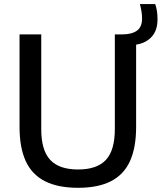

<svg xmlns="http://www.w3.org/2000/svg" viewBox="-20 -908 790 938"><path d="M361.5 9.5Q263 9.5 199.5 -22.8Q136 -55 105.8 -120.8Q75.5 -186.5 75.5 -288V-740H181.5V-277Q181.5 -174 225.2 -127Q269 -80 361.5 -80Q454 -80 497.5 -127Q541 -174 541 -277V-740H577.5Q623 -740 648.5 -757.8Q674 -775.5 674 -817.5Q674 -836 671.2 -852.5Q668.5 -869 663.5 -888H738.5Q744.5 -869.5 747 -852Q749.5 -834.5 749.5 -813Q749.5 -760 721.5 -728.8Q693.5 -697.5 645 -690V-288Q645 -186.5 615 -120.8Q585 -55 522.2 -22.8Q459.5 9.5 361.5 9.5Z"/></svg>

Font: Encode Sans Condensed Thin Medium
Style: Regular
Weight: 500
Version: Version 3.002